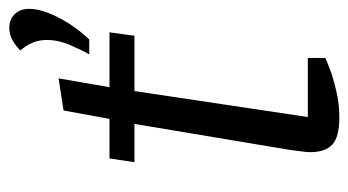

<svg xmlns="http://www.w3.org/2000/svg" viewBox="-194 -576 774 427"><g transform="rotate(-90 193.5 -363.0)"><path d="M145.2 4.2Q102.1 4.2 85.1 -11.3Q68.1 -26.8 68.1 -60.8Q68.1 -68.8 70.1 -82.3Q72.1 -95.8 73.1 -105.8L130.9 -451.5H45.8L54.1 -507H142.1L160.8 -609.2L232.2 -620.2L212.6 -507H334.6L327 -451.5H204L146.2 -65.9H277.6V-27.1Q274.6 -25.2 254.1 -17.4Q233.6 -9.5 204.5 -2.7Q175.4 4.2 145.2 4.2ZM285.5 -552Q294.1 -566.5 305.8 -593.4Q317.6 -620.3 317.6 -646.8Q317.6 -663.6 311.5 -678.1Q305.4 -692.5 294.4 -705.3Q305.5 -716.5 317.9 -723.1Q330.3 -729.8 344.6 -729.8Q363.3 -729.8 375 -717.8Q386.8 -705.8 386.8 -685.3Q386.8 -658.6 367.9 -621.3Q349 -584 318.7 -552Z"/></g></svg>

Font: Faustina Light
Style: Italic
Weight: 300
Italic angle: -8°
Designer: Alfonso Garcia
Foundry: http://www.omnibus-type.com
Version: Version 1.200